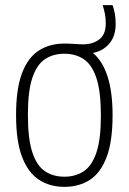

<svg xmlns="http://www.w3.org/2000/svg" viewBox="-20 -718 500 747"><path d="M230.5 9Q174 9 131.8 -18.5Q89.5 -46 66 -107.2Q42.5 -168.5 42.5 -270Q42.5 -372 65.5 -433Q88.5 -494 130.8 -521.2Q173 -548.5 230.5 -548.5Q251.5 -548.5 270.5 -547Q289.5 -545.5 303.5 -545.5Q340.5 -545.5 366 -564.5Q391.5 -583.5 391.5 -627Q391.5 -648 388.2 -664.2Q385 -680.5 379.5 -698H418Q424 -680.5 427 -664.2Q430 -648 430 -625.5Q430 -577 405.2 -548.2Q380.5 -519.5 341.5 -512Q418 -447.5 418 -270Q418 -168.5 395 -107.2Q372 -46 330 -18.5Q288 9 230.5 9ZM230.5 -30.5Q273.5 -30.5 305.5 -51.5Q337.5 -72.5 355 -124.2Q372.5 -176 372.5 -268Q372.5 -362 355 -414.5Q337.5 -467 305.5 -488Q273.5 -509 230.5 -509Q187 -509 155.2 -488Q123.5 -467 106 -415.5Q88.5 -364 88.5 -272Q88.5 -178 105.8 -125.5Q123 -73 155 -51.8Q187 -30.5 230.5 -30.5Z"/></svg>

Font: Encode Sans Cnd XLt
Style: Regular
Weight: 200
Width: 3
Designer: Multiple Designers
Foundry: Impallari Type
Version: Version 3.002; ttfautohint (v1.8.3) -l 8 -r 50 -G 200 -x 14 